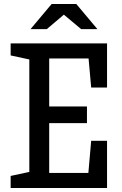

<svg xmlns="http://www.w3.org/2000/svg" viewBox="-20 -936 605 956"><path d="M33 -60 126 -80V-640L33 -660V-720H513V-500H434L421 -645H225V-406H413V-323H225V-75H420L434 -235H513V0H33ZM465 -791H384L298 -863L213 -791H132L237 -916H360Z"/></svg>

Font: Hermeneus One
Style: Regular
Weight: 400
Designer: Rodrigo Fuenzalida, Pablo Impallari
Foundry: Pablo Impallari, Rodrigo Fuenzalida
Version: Version 1.002; ttfautohint (v0.93) -l 8 -r 50 -G 200 -x 14 -